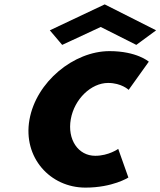

<svg xmlns="http://www.w3.org/2000/svg" viewBox="-20 -840 731 875"><path d="M565.1 -31 518.8 -161.5C518.8 -161.5 475.2 -130 414 -130C336.7 -130 286.2 -203.5 302.6 -296.7C318.8 -388.5 395.2 -462 472.6 -462C533.7 -462 566.3 -430.5 566.3 -430.5L658.2 -559C658.2 -559 603.4 -607 479.1 -607C316.6 -607 144.7 -467.2 114.2 -294.3C83.9 -122.5 208 15 369.4 15C493.7 15 565.1 -31 565.1 -31ZM207.1 -701.8 263.4 -635.4 439.1 -717.1 601.2 -635.4 691.4 -701.8 457.2 -820Z"/></svg>

Font: Hussar Wysoki
Style: Obl
Weight: 700
Foundry: Cannot Into Space Fonts
Version: Version 0.92